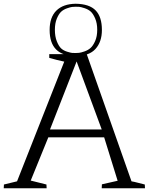

<svg xmlns="http://www.w3.org/2000/svg" viewBox="-59 -1005 794 1025"><path d="M350 -677 208 -314H484ZM190 0H-39Q-39 -5 -38.5 -11Q-38 -17 -38 -20L32 -37L284 -676Q246 -684 204 -696V-716H404L643 -37Q656 -35 680.5 -28.5Q705 -22 714 -20Q714 -14 714.5 -8.5Q715 -3 715 0H484Q484 -4 484.5 -11Q485 -18 485 -21L569 -40L497 -272H199L105 -41Q119 -37 149 -30Q179 -23 189 -20Q189 -14 189.5 -8.5Q190 -3 190 0ZM234 -846Q234 -810 244.5 -784Q255 -758 267.5 -746.5Q280 -735 299.5 -729Q319 -723 326 -722.5Q333 -722 345 -722Q354 -722 363.5 -723Q373 -724 392 -730.5Q411 -737 424.5 -749Q438 -761 449 -786Q460 -811 460 -846Q460 -881 449 -906.5Q438 -932 425 -943.5Q412 -955 392 -961.5Q372 -968 363.5 -968.5Q355 -969 345 -969Q335 -969 326 -968Q317 -967 298.5 -960.5Q280 -954 267.5 -942.5Q255 -931 244.5 -906Q234 -881 234 -846ZM345 -985Q418 -984 451.5 -949.5Q485 -915 485 -845Q485 -782 451 -744Q417 -706 345 -706Q206 -706 206 -845Q206 -913 242 -948.5Q278 -984 345 -985Z"/></svg>

Font: Afta serif
Style: Regular
Weight: 400
Designer: parq.ink
Foundry: Oriol Esparraguera Font
Version: Version 1.000